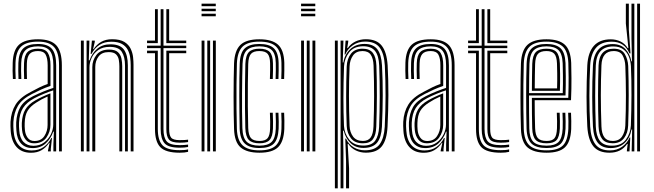

<svg xmlns="http://www.w3.org/2000/svg" viewBox="-20 -820 3540 1040"><path d="M299.8 0V-466Q299.8 -534.8 273.4 -564.6Q247 -594.5 186 -594.5Q123 -594.5 94.6 -567.8Q66.2 -541 64 -479.5Q63.2 -459.5 63.5 -436.8Q63.8 -414 65 -392.2H49.8Q48.5 -415 48.2 -436.9Q48 -458.8 48.8 -480Q51 -548.2 83 -577.8Q115 -607.2 186 -607.2Q255.2 -607.2 285.1 -574.4Q315 -541.5 315 -466V0ZM269.2 0V-37.2L271.8 -107H268.5Q255.2 -68.8 227.5 -43.2Q199.8 -17.8 156 -17.8Q117.8 -17.8 94.8 -42Q71.8 -66.2 68.8 -112.8Q68 -126 67.6 -136.8Q67.2 -147.5 67.8 -157.8Q70.5 -205.2 90 -239.8Q109.5 -274.2 160 -299.5Q187.5 -313.2 217.2 -325.1Q247 -337 269 -343.8V-466Q269 -521 249.9 -545Q230.8 -569 186 -569Q139 -569 117.8 -547.9Q96.5 -526.8 94.8 -478.2Q94 -458.8 94.2 -436.1Q94.5 -413.5 95.5 -392.2H80.2Q79.2 -414.2 79 -437.1Q78.8 -460 79.5 -478.8Q81.2 -534 106.1 -557.9Q131 -581.8 186 -581.8Q238.8 -581.8 261.5 -554.9Q284.2 -528 284.2 -466V0ZM147.8 7.5Q98.2 7.5 70.1 -23.4Q42 -54.2 38 -110.5Q36 -139.2 37 -160.5Q40.2 -214.5 64.6 -253.6Q89 -292.8 148.8 -323.2Q174.5 -337 194.1 -346.8Q213.8 -356.5 238.2 -365.2V-466Q238.2 -503.5 227.5 -523.5Q216.8 -543.5 186 -543.5Q153.8 -543.5 140.1 -527.4Q126.5 -511.2 125.5 -476.8Q125 -462 125 -440.8Q125 -419.5 126 -392.2H110.8Q109.8 -421.2 109.6 -441.4Q109.5 -461.5 110.2 -478Q111.5 -520.5 129.5 -538.4Q147.5 -556.2 186 -556.2Q224.8 -556.2 239.1 -533.5Q253.5 -510.8 253.5 -466V-354.8Q225.5 -345.2 201.2 -334.1Q177 -323 154 -311.2Q99 -283.2 77.2 -246.5Q55.5 -209.8 52.5 -159.2Q52 -147.5 52.2 -136.2Q52.5 -125 53.5 -111.8Q57 -60 82.5 -32.5Q108 -5 152 -5Q190.5 -5 217 -24Q243.5 -43 258 -72.5H261.5L255.2 -13.2V0H239.8V-4.5L248.8 -46H246Q228.8 -20.5 205 -6.5Q181.2 7.5 147.8 7.5ZM161 -30.2Q194.5 -30.2 218.5 -48Q242.5 -65.8 255.5 -92.4Q268.5 -119 268.5 -145.5V-330.8Q245.5 -323.5 218 -312.1Q190.5 -300.8 165.8 -287.8Q124.5 -265.8 104.9 -235.2Q85.2 -204.8 83 -155Q82.2 -144 82.9 -134.2Q83.5 -124.5 84.2 -114.2Q86.8 -72.5 107.1 -51.4Q127.5 -30.2 161 -30.2ZM164.2 -43.8Q135 -43.8 118.9 -63.8Q102.8 -83.8 99.5 -115.2Q97.5 -137.5 98.2 -154Q100.5 -199.2 117.4 -227.2Q134.2 -255.2 171 -276Q188.2 -286 210.2 -296.2Q232.2 -306.5 253.2 -314.5V-144Q253.2 -106.2 231.5 -75Q209.8 -43.8 164.2 -43.8ZM166.2 -56.2Q203 -56.2 220.4 -83.1Q237.8 -110 237.8 -143V-297.2Q221 -290 205.9 -281.9Q190.8 -273.8 176.2 -264.2Q144 -244 129.4 -219.6Q114.8 -195.2 113.8 -154Q113 -135.5 114.8 -116.8Q117 -91.2 129.8 -73.8Q142.5 -56.2 166.2 -56.2Z M688 0V-466.8Q688 -486.2 685.1 -508.2Q682.2 -530.2 672.2 -549.8Q662.2 -569.2 641 -581.6Q619.8 -594 583 -594Q545.5 -594 519 -576.9Q492.5 -559.8 475.5 -527.8H471L477.8 -600H493.2L493.5 -593.5L484.2 -554H487.2Q503.8 -579.5 528.5 -593.5Q553.2 -607.5 587.2 -607.5Q630 -607.5 653.8 -592.8Q677.5 -578 688 -555.6Q698.5 -533.2 700.9 -509.9Q703.2 -486.5 703.2 -469.2V0ZM418.2 0V-600H433.8V0ZM449 0V-600H464.2L461 -493.2H465Q478.8 -532.8 507.4 -556.5Q536 -580.2 579 -580Q631 -579.8 651.8 -550.5Q672.5 -521.2 672.5 -465.8V0H657.2V-464Q657.2 -511.5 640 -538.9Q622.8 -566.2 573.8 -566.2Q537 -566.2 512.8 -549.4Q488.5 -532.5 476.5 -506.9Q464.5 -481.2 464.5 -454.8V0ZM480 0V-456Q480 -493.5 502.5 -522.5Q525 -551.5 570.5 -551.5Q603.8 -551.5 618.8 -537.4Q633.8 -523.2 637.9 -502.5Q642 -481.8 642 -461.5V0H626.5V-460.8Q626.5 -477.5 623.6 -495.4Q620.8 -513.2 608.6 -525.5Q596.5 -537.8 568.5 -537.8Q531.8 -537.8 513.9 -514Q496 -490.2 496 -457.2V0Z M953.5 -20Q891.2 -20 870.8 -44.6Q850.2 -69.2 850.2 -121.2V-559.2H776.5V-572.8H850.2V-770H865.5V-572.8H988.8V-559.2H865.5V-121.2Q865.5 -74.5 883.2 -54.1Q901 -33.8 953.5 -33.8Q975.8 -33.8 998.8 -36.8V-23.8Q980 -20 953.5 -20ZM776.5 -586.5V-600H819.5V-770H834.8V-586.5ZM881 -586.5V-770H896.2V-600H988.8V-586.5ZM953.5 7.2Q877.8 7.2 848.6 -22.6Q819.5 -52.5 819.5 -121.2V-532H776.5V-545.5H834.8V-121.2Q834.8 -61.2 859.4 -33.9Q884 -6.5 953.5 -6.5Q965.5 -6.5 977.2 -7.4Q989 -8.2 998.8 -10.8V2.5Q980.8 7.2 953.5 7.2ZM953.5 -47.2Q909.5 -47.2 895.2 -64.1Q881 -81 881 -121.2V-545.5H988.8V-532H896.2V-121.2Q896.2 -87.8 907 -74.4Q917.8 -61 953.5 -61Q984.5 -61 998.8 -63.5V-50.5Q980.2 -47.2 953.5 -47.2Z M1071.8 -786.5V-800H1148.8V-786.5ZM1071.8 -759.2V-772.8H1148.8V-759.2ZM1071.8 -732V-745.5H1148.8V-732ZM1133.5 0V-600H1149V0ZM1072 0V-600H1087.5V0ZM1102.8 0V-600H1118.2V0Z M1385.5 7.2Q1316.8 7.2 1283.5 -21.4Q1250.2 -50 1247.8 -121.2Q1246.5 -155.8 1245.9 -201.2Q1245.2 -246.8 1245.2 -296.1Q1245.2 -345.5 1245.9 -392.5Q1246.5 -439.5 1247.8 -477.2Q1250.8 -546.8 1282.5 -577Q1314.2 -607.2 1384.8 -607.2Q1453.2 -607.2 1485.6 -578.4Q1518 -549.5 1520 -480Q1520.2 -462 1520.1 -438.1Q1520 -414.2 1519 -392.2H1503.5Q1504.5 -412.5 1504.8 -436Q1505 -459.5 1504.5 -479.5Q1502.8 -541.2 1475.1 -567.9Q1447.5 -594.5 1384.8 -594.5Q1321 -594.5 1293.4 -566.8Q1265.8 -539 1263.2 -476.5Q1261.5 -425.2 1261 -360.6Q1260.5 -296 1261 -232.8Q1261.5 -169.5 1263 -122.5Q1265.2 -59.2 1294.4 -32.4Q1323.5 -5.5 1385.5 -5.5Q1447.2 -5.5 1474.6 -32.2Q1502 -59 1504.5 -121.8Q1505.2 -140.8 1505.1 -160.9Q1505 -181 1503.5 -209.5H1519Q1520 -186.5 1520.4 -166Q1520.8 -145.5 1520 -121.2Q1517 -52.5 1486.2 -22.6Q1455.5 7.2 1385.5 7.2ZM1385.5 -18.2Q1330.8 -18.2 1305.5 -43Q1280.2 -67.8 1278.2 -123Q1277.2 -160 1276.8 -206.5Q1276.2 -253 1276.1 -302Q1276 -351 1276.6 -396.1Q1277.2 -441.2 1278.5 -475.5Q1280.8 -535.5 1306.5 -558.6Q1332.2 -581.8 1384.8 -581.8Q1438.8 -581.8 1463.2 -558.5Q1487.8 -535.2 1489.2 -478.8Q1489.5 -461.2 1489.4 -438.9Q1489.2 -416.5 1488.2 -392.2H1472.8Q1474 -417.5 1474 -440.1Q1474 -462.8 1473.8 -478.5Q1472.8 -529.5 1451.4 -549.2Q1430 -569 1384.8 -569Q1340 -569 1317.9 -548.9Q1295.8 -528.8 1293.8 -474.5Q1292.8 -447 1292.1 -404.5Q1291.5 -362 1291.1 -312.8Q1290.8 -263.5 1291.1 -214.9Q1291.5 -166.2 1292.8 -126.2Q1294.8 -72.8 1316.6 -51.9Q1338.5 -31 1385.5 -31Q1430.8 -31 1451.2 -51.2Q1471.8 -71.5 1473.8 -122.5Q1474.5 -140.2 1474.4 -160.2Q1474.2 -180.2 1472.8 -209.5H1488.2Q1489.8 -178.8 1489.8 -159.6Q1489.8 -140.5 1489.2 -122.2Q1486.5 -65.8 1463.1 -42Q1439.8 -18.2 1385.5 -18.2ZM1385.5 -43.8Q1346 -43.8 1328.1 -61.8Q1310.2 -79.8 1308.8 -126.8Q1307.5 -173.8 1307 -236.1Q1306.5 -298.5 1307.1 -361.5Q1307.8 -424.5 1309 -473.8Q1310.8 -521 1328.8 -538.6Q1346.8 -556.2 1384.8 -556.2Q1423.8 -556.2 1440.8 -538.6Q1457.8 -521 1458.5 -477.2Q1458.8 -460.8 1458.8 -439.8Q1458.8 -418.8 1457.5 -392.2H1442Q1443.2 -419 1443.2 -440.1Q1443.2 -461.2 1443 -476.8Q1442.5 -513 1429.9 -528.2Q1417.2 -543.5 1384.8 -543.5Q1353 -543.5 1339.4 -528.2Q1325.8 -513 1324.5 -473Q1323.2 -428.8 1322.6 -368.2Q1322 -307.8 1322.4 -244.1Q1322.8 -180.5 1324.5 -126.5Q1325.8 -88 1339.1 -72.2Q1352.5 -56.5 1385.5 -56.5Q1417.5 -56.5 1429.8 -71.9Q1442 -87.2 1443 -124.5Q1443.5 -143 1443.5 -161.2Q1443.5 -179.5 1442 -209.5H1457.5Q1458.8 -181 1458.9 -160.5Q1459 -140 1458.5 -124Q1456.8 -79.8 1440.5 -61.8Q1424.2 -43.8 1385.5 -43.8Z M1610.8 -786.5V-800H1687.8V-786.5ZM1610.8 -759.2V-772.8H1687.8V-759.2ZM1610.8 -732V-745.5H1687.8V-732ZM1672.5 0V-600H1688V0ZM1611 0V-600H1626.5V0ZM1641.8 0V-600H1657.2V0Z M1854.5 200V52.2L1850.2 -69.2H1854.2Q1868 -38.8 1895.5 -22.2Q1923 -5.8 1956.2 -5.8Q2013 -5.8 2036.8 -38.9Q2060.5 -72 2064 -133.2Q2068.2 -222.8 2068.4 -302.4Q2068.5 -382 2064.5 -465.2Q2060.8 -529.2 2036.6 -562Q2012.5 -594.8 1958.2 -594.8Q1920.2 -594.8 1891.5 -574.9Q1862.8 -555 1850.2 -524.8H1846.8L1851.8 -600H1866.2V-593.2L1860.8 -559.5H1864Q1878.8 -582 1904.6 -594.8Q1930.5 -607.5 1961.5 -607.5Q2020.2 -607.5 2047.8 -572.5Q2075.2 -537.5 2079.8 -465.2Q2084 -387 2083.8 -304.6Q2083.5 -222.2 2079.2 -134Q2075.5 -62.2 2048.2 -27.6Q2021 7 1961.5 7Q1932 7 1906.8 -5.4Q1881.5 -17.8 1866.8 -40.8H1863.2L1870.8 92.2V200ZM1794 200V-600H1809.5V200ZM1824.8 200V-600H1840.2L1836.5 -481.8H1840Q1847.2 -526 1877.4 -554Q1907.5 -582 1954.5 -582Q2001 -582 2023.4 -553.6Q2045.8 -525.2 2049.2 -465Q2053.5 -383.5 2053.2 -303.6Q2053 -223.8 2048.8 -133.5Q2045.8 -76.5 2023.2 -48Q2000.8 -19.5 1950.5 -18.8Q1907.2 -18 1879.4 -44.6Q1851.5 -71.2 1841.8 -112.2H1838.2L1840.2 6.2V200ZM1948.2 -31.5Q1993.5 -31.5 2012.4 -58Q2031.2 -84.5 2033.5 -132.5Q2036.5 -212.8 2036.9 -294.1Q2037.2 -375.5 2034 -464Q2031.8 -518.8 2011.4 -544.1Q1991 -569.5 1947.5 -569.5Q1896.8 -569.5 1871 -536Q1845.2 -502.5 1843.5 -460.2Q1840.2 -370.2 1840.2 -289.2Q1840.2 -208.2 1843.2 -138Q1845.5 -96.8 1871.5 -64.1Q1897.5 -31.5 1948.2 -31.5ZM1946 -43.8Q1902 -43.8 1880.9 -71.2Q1859.8 -98.8 1858 -137.5Q1852 -292.8 1858 -460Q1859.8 -501.8 1881 -529Q1902.2 -556.2 1943.8 -556.2Q1982 -556.2 1999.5 -533.6Q2017 -511 2018.8 -464.8Q2021.8 -380.8 2021.5 -301Q2021.2 -221.2 2018.2 -134Q2016.8 -88.5 2000.1 -66.1Q1983.5 -43.8 1946 -43.8ZM1945.8 -56.5Q1974.5 -56.5 1987.9 -75.4Q2001.2 -94.2 2003 -134.2Q2006.2 -221 2006.4 -299.1Q2006.5 -377.2 2003.5 -464.8Q2002 -503.8 1988.2 -523.6Q1974.5 -543.5 1943.5 -543.5Q1908.8 -543.5 1891.9 -519.1Q1875 -494.8 1873.5 -460Q1870.2 -382.8 1870.2 -300.2Q1870.2 -217.8 1873.5 -137.5Q1875 -103.5 1892.6 -80Q1910.2 -56.5 1945.8 -56.5Z M2427 0V-466Q2427 -534.8 2400.6 -564.6Q2374.2 -594.5 2313.2 -594.5Q2250.2 -594.5 2221.9 -567.8Q2193.5 -541 2191.2 -479.5Q2190.5 -459.5 2190.8 -436.8Q2191 -414 2192.2 -392.2H2177Q2175.8 -415 2175.5 -436.9Q2175.2 -458.8 2176 -480Q2178.2 -548.2 2210.2 -577.8Q2242.2 -607.2 2313.2 -607.2Q2382.5 -607.2 2412.4 -574.4Q2442.2 -541.5 2442.2 -466V0ZM2396.5 0V-37.2L2399 -107H2395.8Q2382.5 -68.8 2354.8 -43.2Q2327 -17.8 2283.2 -17.8Q2245 -17.8 2222 -42Q2199 -66.2 2196 -112.8Q2195.2 -126 2194.9 -136.8Q2194.5 -147.5 2195 -157.8Q2197.8 -205.2 2217.2 -239.8Q2236.8 -274.2 2287.2 -299.5Q2314.8 -313.2 2344.5 -325.1Q2374.2 -337 2396.2 -343.8V-466Q2396.2 -521 2377.1 -545Q2358 -569 2313.2 -569Q2266.2 -569 2245 -547.9Q2223.8 -526.8 2222 -478.2Q2221.2 -458.8 2221.5 -436.1Q2221.8 -413.5 2222.8 -392.2H2207.5Q2206.5 -414.2 2206.2 -437.1Q2206 -460 2206.8 -478.8Q2208.5 -534 2233.4 -557.9Q2258.2 -581.8 2313.2 -581.8Q2366 -581.8 2388.8 -554.9Q2411.5 -528 2411.5 -466V0ZM2275 7.5Q2225.5 7.5 2197.4 -23.4Q2169.2 -54.2 2165.2 -110.5Q2163.2 -139.2 2164.2 -160.5Q2167.5 -214.5 2191.9 -253.6Q2216.2 -292.8 2276 -323.2Q2301.8 -337 2321.4 -346.8Q2341 -356.5 2365.5 -365.2V-466Q2365.5 -503.5 2354.8 -523.5Q2344 -543.5 2313.2 -543.5Q2281 -543.5 2267.4 -527.4Q2253.8 -511.2 2252.8 -476.8Q2252.2 -462 2252.2 -440.8Q2252.2 -419.5 2253.2 -392.2H2238Q2237 -421.2 2236.9 -441.4Q2236.8 -461.5 2237.5 -478Q2238.8 -520.5 2256.8 -538.4Q2274.8 -556.2 2313.2 -556.2Q2352 -556.2 2366.4 -533.5Q2380.8 -510.8 2380.8 -466V-354.8Q2352.8 -345.2 2328.5 -334.1Q2304.2 -323 2281.2 -311.2Q2226.2 -283.2 2204.5 -246.5Q2182.8 -209.8 2179.8 -159.2Q2179.2 -147.5 2179.5 -136.2Q2179.8 -125 2180.8 -111.8Q2184.2 -60 2209.8 -32.5Q2235.2 -5 2279.2 -5Q2317.8 -5 2344.2 -24Q2370.8 -43 2385.2 -72.5H2388.8L2382.5 -13.2V0H2367V-4.5L2376 -46H2373.2Q2356 -20.5 2332.2 -6.5Q2308.5 7.5 2275 7.5ZM2288.2 -30.2Q2321.8 -30.2 2345.8 -48Q2369.8 -65.8 2382.8 -92.4Q2395.8 -119 2395.8 -145.5V-330.8Q2372.8 -323.5 2345.2 -312.1Q2317.8 -300.8 2293 -287.8Q2251.8 -265.8 2232.1 -235.2Q2212.5 -204.8 2210.2 -155Q2209.5 -144 2210.1 -134.2Q2210.8 -124.5 2211.5 -114.2Q2214 -72.5 2234.4 -51.4Q2254.8 -30.2 2288.2 -30.2ZM2291.5 -43.8Q2262.2 -43.8 2246.1 -63.8Q2230 -83.8 2226.8 -115.2Q2224.8 -137.5 2225.5 -154Q2227.8 -199.2 2244.6 -227.2Q2261.5 -255.2 2298.2 -276Q2315.5 -286 2337.5 -296.2Q2359.5 -306.5 2380.5 -314.5V-144Q2380.5 -106.2 2358.8 -75Q2337 -43.8 2291.5 -43.8ZM2293.5 -56.2Q2330.2 -56.2 2347.6 -83.1Q2365 -110 2365 -143V-297.2Q2348.2 -290 2333.1 -281.9Q2318 -273.8 2303.5 -264.2Q2271.2 -244 2256.6 -219.6Q2242 -195.2 2241 -154Q2240.2 -135.5 2242 -116.8Q2244.2 -91.2 2257 -73.8Q2269.8 -56.2 2293.5 -56.2Z M2692.5 -20Q2630.2 -20 2609.8 -44.6Q2589.2 -69.2 2589.2 -121.2V-559.2H2515.5V-572.8H2589.2V-770H2604.5V-572.8H2727.8V-559.2H2604.5V-121.2Q2604.5 -74.5 2622.2 -54.1Q2640 -33.8 2692.5 -33.8Q2714.8 -33.8 2737.8 -36.8V-23.8Q2719 -20 2692.5 -20ZM2515.5 -586.5V-600H2558.5V-770H2573.8V-586.5ZM2620 -586.5V-770H2635.2V-600H2727.8V-586.5ZM2692.5 7.2Q2616.8 7.2 2587.6 -22.6Q2558.5 -52.5 2558.5 -121.2V-532H2515.5V-545.5H2573.8V-121.2Q2573.8 -61.2 2598.4 -33.9Q2623 -6.5 2692.5 -6.5Q2704.5 -6.5 2716.2 -7.4Q2728 -8.2 2737.8 -10.8V2.5Q2719.8 7.2 2692.5 7.2ZM2692.5 -47.2Q2648.5 -47.2 2634.2 -64.1Q2620 -81 2620 -121.2V-545.5H2727.8V-532H2635.2V-121.2Q2635.2 -87.8 2646 -74.4Q2656.8 -61 2692.5 -61Q2723.5 -61 2737.8 -63.5V-50.5Q2719.2 -47.2 2692.5 -47.2Z M2940.8 7.2Q2870.8 7.2 2837.5 -21.5Q2804.2 -50.2 2801.8 -121.2Q2800.5 -155.8 2799.9 -201.2Q2799.2 -246.8 2799.2 -296.1Q2799.2 -345.5 2799.9 -392.5Q2800.5 -439.5 2801.8 -477.2Q2804.8 -546.5 2836.9 -576.9Q2869 -607.2 2939.8 -607.2Q3006.8 -607.2 3038.8 -578.5Q3070.8 -549.8 3074 -479.5Q3075 -451.2 3075.4 -396.2Q3075.8 -341.2 3073 -277.2H2876.2Q2876.2 -195 2878.5 -126.5Q2879.8 -88 2893.2 -72.2Q2906.8 -56.5 2940.8 -56.5Q2971 -56.5 2983.2 -71Q2995.5 -85.5 2997 -125Q2998.5 -158 2996 -209.5H3011.5Q3013.8 -157.5 3012.5 -124.2Q3010.5 -78.8 2994.6 -61.2Q2978.8 -43.8 2940.8 -43.8Q2899.2 -43.8 2881.8 -62Q2864.2 -80.2 2862.8 -125Q2861.8 -156 2861.4 -203Q2861 -250 2861 -290H3058.2Q3060.2 -348.5 3060 -400Q3059.8 -451.5 3058.5 -479.2Q3055.8 -544.2 3026.5 -569.4Q2997.2 -594.5 2939.8 -594.5Q2875.8 -594.5 2847.8 -566.5Q2819.8 -538.5 2817.2 -476.5Q2815.5 -425.2 2815 -360.5Q2814.5 -295.8 2815 -232.5Q2815.5 -169.2 2817 -122.5Q2819.2 -58.2 2848.4 -31.9Q2877.5 -5.5 2940.8 -5.5Q3002.2 -5.5 3028.9 -31.9Q3055.5 -58.2 3058.5 -122Q3059.2 -138.8 3059 -162Q3058.8 -185.2 3057.5 -209.5H3073Q3074 -187.8 3074.4 -164Q3074.8 -140.2 3074 -121.2Q3070.8 -51.5 3040.2 -22.1Q3009.8 7.2 2940.8 7.2ZM2940.8 -18.2Q2884.5 -18.2 2859.5 -41.8Q2834.5 -65.2 2832.2 -123Q2831.2 -160 2830.6 -206.4Q2830 -252.8 2830 -301.8Q2830 -350.8 2830.6 -395.9Q2831.2 -441 2832.5 -475.2Q2834.8 -534.2 2860.2 -558Q2885.8 -581.8 2939.8 -581.8Q2990.2 -581.8 3015.4 -559.4Q3040.5 -537 3043.2 -478.5Q3044.2 -455.5 3044.6 -408.4Q3045 -361.2 3043.2 -302.8H2845.5Q2845.5 -251.2 2845.8 -211Q2846 -170.8 2847 -124.2Q2847.8 -73.8 2868.5 -52.4Q2889.2 -31 2940.8 -31Q2985.5 -31 3005.4 -50.9Q3025.2 -70.8 3027.8 -123Q3029.2 -157.8 3026.8 -209.5H3042.2Q3044.8 -158 3043.2 -122.5Q3040.5 -64.8 3017.5 -41.5Q2994.5 -18.2 2940.8 -18.2ZM2845.8 -315.5H3028.2Q3029.8 -366.5 3029.2 -411.2Q3028.8 -456 3027.8 -478Q3025.5 -529.8 3004.2 -549.4Q2983 -569 2939.8 -569Q2893.5 -569 2871.6 -548.1Q2849.8 -527.2 2847.8 -474.5Q2847 -448 2846.4 -403.9Q2845.8 -359.8 2845.8 -315.5ZM2861 -328.2Q2861.2 -359.8 2861.6 -398.2Q2862 -436.8 2863 -473.8Q2864.8 -519.5 2882.5 -537.9Q2900.2 -556.2 2939.8 -556.2Q2977.5 -556.2 2994 -538.4Q3010.5 -520.5 3012.5 -477Q3013.2 -459 3013.8 -419Q3014.2 -379 3012.8 -328.2ZM2876.5 -341H2997.5Q2998.8 -385.2 2998.2 -422.9Q2997.8 -460.5 2997 -476.5Q2995.5 -514.2 2982.4 -528.9Q2969.2 -543.5 2939.8 -543.5Q2907.5 -543.5 2893.6 -527.9Q2879.8 -512.2 2878.5 -473Q2877.8 -443.8 2877.2 -411.2Q2876.8 -378.8 2876.5 -341Z M3446.8 0H3431.2V-800H3446.8ZM3416 0H3401.5L3404.2 -118.2L3400.5 -118.5Q3393.2 -73.8 3363.9 -45.9Q3334.5 -18 3288 -18Q3241.8 -18 3218.6 -46.1Q3195.5 -74.2 3191.8 -135Q3188 -212 3187.8 -294.1Q3187.5 -376.2 3191.8 -466Q3194.8 -521.2 3221.1 -551.2Q3247.5 -581.2 3299.2 -581.2Q3342 -581.2 3367.5 -554.4Q3393 -527.5 3399.8 -487.8H3403.2L3400.5 -611.5V-800H3416ZM3281 7.2Q3222.5 7.2 3194.1 -27.4Q3165.8 -62 3161.2 -135Q3153 -291 3161.2 -466.2Q3169.2 -607 3288.2 -607Q3317.5 -607 3341.6 -595Q3365.8 -583 3380 -559.2H3383.8L3370 -692.5V-800H3386.2V-659.2L3395.2 -530.8H3389.5Q3362.8 -594.2 3293.5 -594.2Q3236.5 -594.2 3208.2 -560.9Q3180 -527.5 3176.8 -466.5Q3172.5 -382.5 3172.5 -301.2Q3172.5 -220 3176.8 -135.2Q3180.5 -70.8 3205.2 -38Q3230 -5.2 3284 -5.2Q3321.5 -5.2 3349.5 -24.9Q3377.5 -44.5 3390.5 -75.5H3394L3389.8 0H3375.5L3375.8 -6.8L3380 -40.5H3376.8Q3345 7.2 3281 7.2ZM3295 -30.8Q3346 -30.8 3370.6 -64.2Q3395.2 -97.8 3397.2 -140Q3400.2 -223.2 3400.5 -304.6Q3400.8 -386 3397.5 -462.2Q3396 -489.2 3386.2 -513.5Q3376.5 -537.8 3356 -553.1Q3335.5 -568.5 3301.8 -568.5Q3211.5 -568.5 3207.2 -466Q3203.8 -376.5 3203.9 -300.2Q3204 -224 3207.2 -135Q3209.2 -83.5 3229.4 -57.1Q3249.5 -30.8 3295 -30.8ZM3298.8 -44Q3259.8 -44 3241.9 -66.9Q3224 -89.8 3222.2 -135.2Q3219.2 -221.5 3219.4 -303.5Q3219.5 -385.5 3222.2 -465.8Q3225.5 -556.2 3304 -556.2Q3347.5 -556.2 3364.2 -527.5Q3381 -498.8 3382.8 -462.8Q3385.5 -384.5 3385.5 -304.4Q3385.5 -224.2 3382.5 -140Q3381 -99 3360.1 -71.5Q3339.2 -44 3298.8 -44ZM3298.8 -56.5Q3333.5 -56.5 3349.5 -80.8Q3365.5 -105 3367.2 -140Q3370.5 -221.8 3370.4 -303.8Q3370.2 -385.8 3367.2 -462.5Q3366 -494.5 3352.9 -519Q3339.8 -543.5 3304 -543.5Q3240.8 -543.5 3237.8 -466Q3234.5 -383.2 3234.5 -303.5Q3234.5 -223.8 3237.8 -135.2Q3239.2 -96.2 3253.5 -76.4Q3267.8 -56.5 3298.8 -56.5Z"/></svg>

Font: Big Shoulders Inline Display Medium
Style: Regular
Weight: 500
Designer: Patric King
Foundry: XO Type Co
Version: Version 1.000